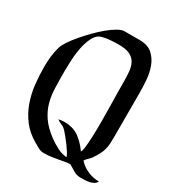

<svg xmlns="http://www.w3.org/2000/svg" viewBox="-182 -863 904 987"><g transform="rotate(30 269.5 -369.5)"><path d="M356 -752Q405 -752 432 -728Q459 -704 472.5 -668Q486 -632 489 -590.5Q492 -549 492 -514V-260Q492 -235 491 -216Q490 -197 485.5 -180.5Q481 -164 472.5 -147.5Q464 -131 450 -110Q442 -99 432.5 -90.5Q423 -82 416 -71Q439 -45 472 -31Q505 -17 539 -17Q532 -5 521 1Q510 7 497.5 9.5Q485 12 471.5 12.5Q458 13 446 13Q423 13 404.5 1.5Q386 -10 367 -21Q355 -21 339 -18Q323 -15 303.5 -11.5Q284 -8 262.5 -5Q241 -2 218 -2Q202 -2 187.5 -10Q173 -18 159 -26Q108 -55 77 -95.5Q46 -136 29 -183.5Q12 -231 6 -283Q0 -335 0 -388Q0 -420 3.5 -450.5Q7 -481 16 -511Q21 -527 37 -551Q53 -575 75.5 -601.5Q98 -628 124.5 -655Q151 -682 177 -703.5Q203 -725 226.5 -738.5Q250 -752 267 -752ZM102 -419Q102 -365 103.5 -320Q105 -275 116 -236Q127 -197 151.5 -161.5Q176 -126 223 -91Q247 -73 274.5 -59Q302 -45 332 -42Q330 -51 320 -67Q310 -83 297.5 -100Q285 -117 272.5 -132Q260 -147 253 -155Q239 -170 226 -174.5Q213 -179 198 -190Q213 -194 233 -194Q284 -194 318.5 -169.5Q353 -145 381 -105Q387 -111 390 -138Q393 -165 394.5 -203.5Q396 -242 396 -288Q396 -334 395 -378.5Q394 -423 393.5 -462Q393 -501 393 -525Q393 -560 390 -588Q387 -616 375.5 -636Q364 -656 340.5 -667Q317 -678 277 -678Q254 -678 227.5 -676Q201 -674 179 -668Q151 -660 135.5 -629Q120 -598 112.5 -559Q105 -520 103.5 -481Q102 -442 102 -419Z"/></g></svg>

Font: Augsburger Schrift CAT
Style: Regular
Weight: 400
Designer: Peter Wiegel nach Roos&Junge Offenbach
Foundry: CAT-Fonts, Peter Wiegel
Version: Version 1.000